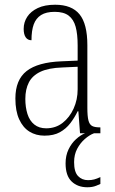

<svg xmlns="http://www.w3.org/2000/svg" viewBox="-20 -563 486 811"><path d="M168 10Q132 10 104.5 -7Q77 -24 61 -59Q45 -94 45 -147Q45 -226 92.5 -263Q140 -300 239 -304L308 -307V-371Q308 -419 299.5 -450Q291 -481 270 -497Q249 -513 211 -513Q175 -513 153.5 -499.5Q132 -486 122.5 -460Q113 -434 113 -393Q97 -393 88.5 -405.5Q80 -418 80 -441Q80 -469 95 -492Q110 -515 139.5 -529Q169 -543 213 -543Q283 -543 316 -502.5Q349 -462 349 -372V-107Q349 -72 353.5 -54.5Q358 -37 369 -31Q380 -25 401 -25H404V0H318L311 -93H308Q295 -66 277 -42.5Q259 -19 233 -4.5Q207 10 168 10ZM175 -21Q215 -21 244.5 -44Q274 -67 291 -104.5Q308 -142 308 -186V-281L243 -278Q185 -276 151 -260Q117 -244 102 -215Q87 -186 87 -145Q87 -110 96 -81.5Q105 -53 125 -37Q145 -21 175 -21ZM349 228Q308 228 282.5 203.5Q257 179 257 127Q257 94 269.5 68Q282 42 301.5 24.5Q321 7 339 0H377Q358 7 338.5 24Q319 41 306 65.5Q293 90 293 122Q293 163 309.5 180.5Q326 198 352 198Q366 198 377.5 195Q389 192 404 185V214Q395 218 386.5 221.5Q378 225 368.5 226.5Q359 228 349 228Z"/></svg>

Font: Noto Serif Khmer Condensed ExtraLight
Style: Regular
Weight: 250
Width: 3
Designer: Danh Hong and the Monotype Design Team
Foundry: Monotype Imaging Inc.
Version: Version 2.004